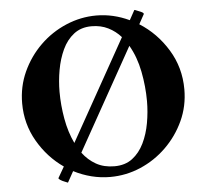

<svg xmlns="http://www.w3.org/2000/svg" viewBox="-50 -713 841 783"><g transform="rotate(-5 370.5 -321.0)"><path d="M528 -660Q529 -660 532 -659Q540 -656 553 -650.5Q566 -645 565 -640L543 -600Q613 -556 658 -482.5Q703 -409 703 -320Q703 -251 675.5 -191.5Q648 -132 601.5 -86.5Q555 -41 495.5 -15.5Q436 10 371 10Q332 10 294.5 0.5Q257 -9 222 -27L197 18Q193 16 183.5 12.5Q174 9 166.5 4Q159 -1 160 -4L186 -49Q121 -94 80 -165Q39 -236 39 -320Q39 -389 66.5 -449Q94 -509 140.5 -554.5Q187 -600 247 -625.5Q307 -651 371 -651Q440 -651 506 -620ZM262 -99Q285 -68 317 -50Q349 -32 392 -32Q436 -32 465.5 -54.5Q495 -77 513 -114Q531 -151 539 -196Q547 -241 547 -285Q547 -345 535 -406.5Q523 -468 495 -516ZM348 -609Q305 -609 275.5 -586Q246 -563 228.5 -525.5Q211 -488 203 -443Q195 -398 195 -354Q195 -299 205 -243Q215 -187 237 -141L468 -554Q446 -579 416 -594Q386 -609 348 -609Z"/></g></svg>

Font: Amiri
Style: Bold
Weight: 700
Designer: Khaled Hosny
Version: Version 0.113